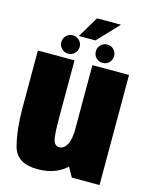

<svg xmlns="http://www.w3.org/2000/svg" viewBox="-124 -920 791 1005"><g transform="rotate(15 271.0 -418.0)"><path d="M363.5 0H513.5V-596.5H315V-85ZM218 -596.5H19.5V-284Q19.5 -169 41.8 -82.5Q64 4 178 4Q288.5 4 351 -68.8Q413.5 -141.5 413.5 -235.5L315.5 -257Q315.5 -196.5 299.8 -166.5Q284 -136.5 258 -136.5Q235 -136.5 226.5 -161.8Q218 -187 218 -291.5ZM176.5 -621.5Q196.5 -621.5 211.2 -636Q226 -650.5 226 -671.5Q226 -692 211.2 -706.5Q196.5 -721 176.5 -721Q155.5 -721 141 -706.5Q126.5 -692 126.5 -671.5Q126.5 -650.5 141 -636Q155.5 -621.5 176.5 -621.5ZM362.5 -621.5Q384 -621.5 398.2 -636Q412.5 -650.5 412.5 -671.5Q412.5 -692 398.2 -706.5Q384 -721 362.5 -721Q342.5 -721 328 -706.5Q313.5 -692 313.5 -671.5Q313.5 -650.5 327.8 -636Q342 -621.5 362.5 -621.5ZM207 -725.5H296.5L405 -839.5H275Z"/></g></svg>

Font: Anybody Condensed Black
Style: Regular
Weight: 900
Width: 3
Designer: Tyler Finck
Foundry: Etcetera Type Company
Version: Version 1.113;gftools[0.9.25]